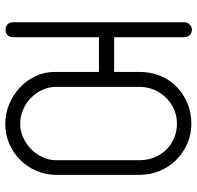

<svg xmlns="http://www.w3.org/2000/svg" viewBox="-30 -736 765 746"><g transform="rotate(90 353.0 -362.5)"><path d="M66 -696Q66 -708 74.5 -716.5Q83 -725 95 -725Q108 -725 116 -716.5Q124 -708 124 -696V-423H259V-522Q259 -564 273.5 -600.5Q288 -637 315 -664Q342 -691 379 -707Q416 -723 461 -723Q502 -723 538 -707Q574 -691 601 -664Q628 -637 643.5 -600Q659 -563 659 -521V-199Q659 -158 643.5 -121.5Q628 -85 601 -58Q574 -31 538 -15.5Q502 0 461 0Q420 0 383.5 -15.5Q347 -31 319 -57.5Q291 -84 275 -118.5Q259 -153 259 -192V-364H124V-30Q124 -16 116 -8.5Q108 -1 95 -1Q83 -1 74.5 -8.5Q66 -16 66 -30ZM317 -197Q317 -169 329 -143.5Q341 -118 360.5 -99Q380 -80 406 -69Q432 -58 460 -58Q488 -58 513.5 -69.5Q539 -81 558.5 -100Q578 -119 590 -144.5Q602 -170 602 -198V-522Q602 -553 591 -579.5Q580 -606 561 -625.5Q542 -645 516 -656Q490 -667 460 -667Q430 -667 404 -655.5Q378 -644 358.5 -624Q339 -604 328 -577.5Q317 -551 317 -522Z"/></g></svg>

Font: VDS
Style: Thin
Weight: 100
Width: 0
Designer: artmaker
Foundry: artmaker
Version: Version 1.000 2012 initial release